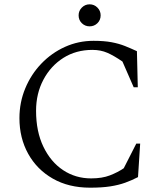

<svg xmlns="http://www.w3.org/2000/svg" viewBox="-20 -859 761 889"><path d="M397 10Q298 10 224.5 -32Q151 -74 110.5 -147Q70 -220 70 -312Q70 -385 97 -450Q124 -515 171.5 -564.5Q219 -614 281 -642Q343 -670 413 -670Q462 -670 496.5 -663.5Q531 -657 558.5 -646Q586 -635 614 -622L618 -455H599L547 -574Q508 -601 477 -614.5Q446 -628 408 -628Q332 -628 273.5 -591Q215 -554 181 -490Q147 -426 147 -346Q147 -250 181 -179.5Q215 -109 272.5 -71Q330 -33 402 -33Q453 -33 489 -47Q525 -61 553 -80L611 -194H629L619 -39Q590 -24 559.5 -13Q529 -2 490.5 4Q452 10 397 10ZM395 -737Q374 -737 359 -751.5Q344 -766 344 -788Q344 -809 359 -824Q374 -839 395 -839Q416 -839 431 -824Q446 -809 446 -788Q446 -766 431 -751.5Q416 -737 395 -737Z"/></svg>

Font: Spectral SC Light
Style: Regular
Weight: 300
Designer: Jean-Baptiste Levee
Foundry: Production Type
Version: Version 2.001